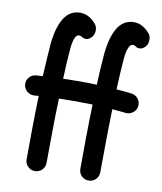

<svg xmlns="http://www.w3.org/2000/svg" viewBox="-96 -918 888 1052"><g transform="rotate(10 348.0 -392.0)"><path d="M326.7 -469.7C296.9 -469.7 266.1 -469.2 234.9 -468.3C237.3 -530.3 240.7 -587.4 244.6 -634.3C249.5 -689.5 261.2 -717.3 279.8 -717.3C286.6 -717.3 294.9 -713.9 305.2 -706.5C320.8 -702.6 335.4 -703.1 352.5 -722.7C359.9 -731 364.3 -742.7 365.2 -757.8C365.7 -772.9 361.3 -785.6 352.1 -795.9C332 -819.8 302.7 -840.8 265.6 -840.8C216.3 -840.8 184.6 -811.5 165.5 -770.5C146 -729.5 137.7 -681.2 134.3 -644C129.9 -592.8 126.5 -529.8 123 -462.9C110.8 -462.4 98.6 -461.4 86.4 -460.4C71.3 -459.5 59.1 -453.1 48.8 -441.9C38.6 -430.2 34.2 -416.5 35.2 -401.4C37.6 -371.1 64.9 -348.1 94.7 -350.1C103 -350.6 111.3 -351.6 119.6 -352.1C117.7 -287.6 116.2 -224.1 115.7 -162.1C115.2 -99.6 114.7 -44.9 114.7 2C114.7 17.1 120.1 30.3 131.3 41C142.1 51.8 154.8 57.1 169.9 57.1C185.1 57.1 198.2 51.8 209.5 41C220.2 29.8 225.6 17.1 225.6 2C225.6 -45.4 226.1 -101.1 227.1 -165C227.5 -228.5 229 -292.5 231 -356.9C261.7 -357.9 293.9 -358.4 326.7 -358.4C357.9 -358.4 388.7 -357.9 418.5 -356.9C416.5 -292 415 -227.5 414.6 -164.6C414.1 -101.1 413.6 -45.4 413.6 2C413.6 32.7 438 57.1 468.8 57.1C483.9 57.1 497.1 51.8 508.3 41C519 29.8 524.4 17.1 524.4 2C524.4 -44.4 524.9 -99.1 525.9 -161.6C526.4 -223.6 527.8 -286.6 529.3 -350.6C555.2 -348.6 580.1 -346.2 604.5 -343.3C619.6 -341.8 633.8 -345.7 646 -355.5C658.2 -364.7 665 -377 666.5 -392.1C668 -407.2 664.1 -420.4 654.8 -432.6C645 -444.8 632.8 -451.7 617.7 -453.6C589.8 -457 561.5 -459.5 533.2 -461.4C535.6 -526.4 539.6 -585.9 543.5 -634.3C547.9 -688.5 562.5 -717.3 578.6 -717.3C585.9 -717.3 594.2 -713.9 603.5 -706.5C619.6 -702.6 634.3 -703.1 651.4 -722.7C658.7 -731 663.1 -742.7 663.6 -757.8C664.1 -772.9 660.2 -785.6 650.9 -795.9C629.9 -819.8 601.6 -840.8 564.5 -840.8C515.1 -840.8 483.4 -811.5 464.4 -770.5C444.8 -729.5 436.5 -681.2 433.1 -644C428.7 -593.8 424.8 -533.7 422.4 -467.8C390.6 -469.2 358.4 -469.7 326.7 -469.7Z"/></g></svg>

Font: Mikhak SemiBold
Style: Regular
Weight: 600
Designer: Amin Abedi
Version: Version 3.2